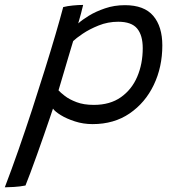

<svg xmlns="http://www.w3.org/2000/svg" viewBox="-102 -562 726 799"><path d="M-82 217.5Q-54 144.5 -25 61.5Q4 -21.5 31.8 -106.5Q59.5 -191.5 84.2 -271Q109 -350.5 128.8 -417.8Q148.5 -485 161 -532.5Q178.5 -537 201.5 -539.2Q224.5 -541.5 244 -541.5Q241.5 -530 235.2 -506.2Q229 -482.5 223.5 -464.5Q238.5 -478.5 267.2 -496.2Q296 -514 334.8 -527.2Q373.5 -540.5 418 -540.5Q498 -540.5 535.8 -496Q573.5 -451.5 573.5 -373Q573.5 -283 538 -208.8Q502.5 -134.5 437.5 -90Q372.5 -45.5 283.5 -45.5Q244.5 -45.5 209.8 -56.8Q175 -68 150.8 -83Q126.5 -98 118.5 -110Q115 -99.5 104.8 -69.5Q94.5 -39.5 80.8 0.2Q67 40 52.2 81.2Q37.5 122.5 24.5 157Q11.5 191.5 4 210Q-18.5 214.5 -44.2 216Q-70 217.5 -82 217.5ZM288.5 -125.5Q356 -125.5 401.2 -157.5Q446.5 -189.5 469.2 -243Q492 -296.5 492 -361.5Q492 -415.5 468.5 -443.5Q445 -471.5 390 -471.5Q347 -471.5 308.5 -456Q270 -440.5 242 -421.5Q214 -402.5 202.5 -391Q200.5 -384 194.2 -363.5Q188 -343 180 -316Q172 -289 164 -261.8Q156 -234.5 149.8 -214Q143.5 -193.5 141.5 -186Q149.5 -177 168.2 -162.5Q187 -148 216.8 -136.8Q246.5 -125.5 288.5 -125.5Z"/></svg>

Font: Grandstander Light
Style: Italic
Weight: 300
Italic angle: -15°
Designer: Tyler Finck
Foundry: Etcetera Type Co
Version: Version 1.200; ttfautohint (v1.8.3)